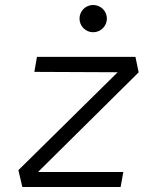

<svg xmlns="http://www.w3.org/2000/svg" viewBox="-20 -744 626 764"><path d="M531.7 -456.1 519 -517.6H127L116.7 -458L448.2 -456.5L53.2 -66.9L68.8 0H460L470.7 -59.6H131.3ZM350.6 -615.7C380.9 -615.7 405.3 -640.1 405.3 -669.9C405.3 -700.2 380.9 -724.1 350.6 -724.1C320.8 -724.1 296.4 -700.2 296.4 -669.9C296.4 -640.1 320.8 -615.7 350.6 -615.7Z"/></svg>

Font: Cascadia Code NF Light
Style: Italic
Weight: 300
Italic angle: -10°
Monospace: yes
Designer: Aaron Bell
Foundry: Saja Typeworks
Version: Version 2404.023